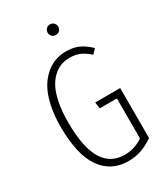

<svg xmlns="http://www.w3.org/2000/svg" viewBox="-213 -964 935 1071"><g transform="rotate(-30 254.0 -429.0)"><path d="M324.2 -835Q324.2 -820.3 314.5 -810.5Q304.7 -800.8 290 -800.8Q275.4 -800.8 265.6 -810.5Q255.9 -820.3 255.9 -835Q255.9 -848.6 265.6 -858.9Q275.4 -869.1 290 -869.1Q304.7 -869.1 314.5 -858.9Q324.2 -848.6 324.2 -835ZM291 -693.8Q336.9 -693.8 371.6 -678.5Q406.2 -663.1 441.9 -628.9L415 -601.1Q384.3 -628.9 356 -640.9Q327.6 -652.8 291 -652.8Q262.2 -652.8 236.3 -643.8Q210.4 -634.8 186 -612.5Q161.6 -590.3 144 -556.4Q126.5 -522.5 115.7 -468.3Q105 -414.1 105 -345.2Q105 -260.3 117.9 -198.7Q130.9 -137.2 155.3 -100.6Q179.7 -64 212.9 -46.9Q246.1 -29.8 289.1 -29.8Q352.5 -29.8 407.2 -66.9V-324.2H296.9L291 -365.2H452.1V-43.9Q377 11.2 290 11.2Q179.2 11.2 117.7 -76.2Q56.2 -163.6 56.2 -345.2Q56.2 -418.5 69.3 -477.8Q82.5 -537.1 104.5 -576.7Q126.5 -616.2 157 -643.1Q187.5 -669.9 220.9 -681.9Q254.4 -693.8 291 -693.8Z"/></g></svg>

Font: Fira Sans Compressed ExtraLight
Style: Regular
Weight: 250
Width: 1
Designer: Carrois Corporate & Edenspiekermann AG
Foundry: Carrois Corporate GbR & Edenspiekermann AG
Version: Version 4.203;PS 004.203;hotconv 1.0.88;makeotf.lib2.5.64775